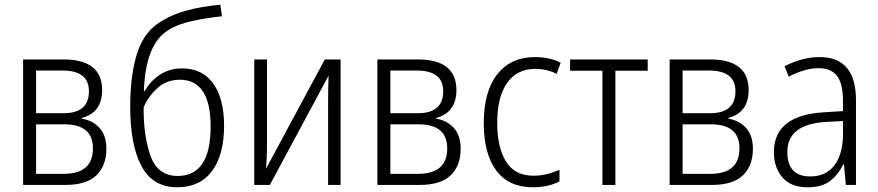

<svg xmlns="http://www.w3.org/2000/svg" viewBox="-20 -784 3723 814"><path d="M413 -402Q413 -532 249 -532H78V0H257Q347 0 389 -41Q431 -82 431 -153Q431 -209 402.5 -241Q374 -273 327 -281V-284Q413 -307 413 -402ZM357 -397Q357 -304 249 -304H133V-485H245Q357 -485 357 -397ZM374 -155Q374 -47 250 -47H133V-257H252Q374 -257 374 -155Z M532 -331Q532 -169 580 -79.5Q628 10 731 10Q828 10 879 -59Q930 -128 930 -250Q930 -366 884 -430Q838 -494 752 -494Q698 -494 657 -466.5Q616 -439 594 -398H590Q597 -600 695 -657Q732 -681 793 -694.5Q854 -708 921 -715L914 -764Q755 -749 673 -699Q595 -658 563.5 -564.5Q532 -471 532 -331ZM733 -38Q649 -38 618.5 -122.5Q588 -207 589 -329Q608 -375 647.5 -410.5Q687 -446 742 -446Q873 -446 873 -247Q873 -38 733 -38Z M1112 -532H1058V0H1124L1373 -463Q1372 -438 1371.5 -409Q1371 -380 1371 -354V0H1424V-532H1357L1108 -69Q1110 -94 1111 -121Q1112 -148 1112 -171Z M1915 -402Q1915 -532 1751 -532H1580V0H1759Q1849 0 1891 -41Q1933 -82 1933 -153Q1933 -209 1904.5 -241Q1876 -273 1829 -281V-284Q1915 -307 1915 -402ZM1859 -397Q1859 -304 1751 -304H1635V-485H1747Q1859 -485 1859 -397ZM1876 -155Q1876 -47 1752 -47H1635V-257H1754Q1876 -257 1876 -155Z M2239 10Q2305 10 2352 -15V-64Q2327 -53 2299.5 -46Q2272 -39 2242 -39Q2162 -39 2125 -99.5Q2088 -160 2088 -263Q2088 -373 2130 -432.5Q2172 -492 2249 -492Q2298 -492 2340 -471L2357 -518Q2311 -542 2247 -542Q2146 -542 2088.5 -469.5Q2031 -397 2031 -262Q2031 -132 2084 -61Q2137 10 2239 10Z M2726 -484H2589V0H2534V-484H2397V-532H2726Z M3154 -402Q3154 -532 2990 -532H2819V0H2998Q3088 0 3130 -41Q3172 -82 3172 -153Q3172 -209 3143.5 -241Q3115 -273 3068 -281V-284Q3154 -307 3154 -402ZM3098 -397Q3098 -304 2990 -304H2874V-485H2986Q3098 -485 3098 -397ZM3115 -155Q3115 -47 2991 -47H2874V-257H2993Q3115 -257 3115 -155Z M3554 -271V-217Q3554 -133 3518.5 -84.5Q3483 -36 3415 -36Q3318 -36 3318 -140Q3318 -257 3481 -267ZM3455 -542Q3415 -542 3376.5 -531Q3338 -520 3306 -503L3324 -459Q3393 -495 3450 -495Q3503 -495 3528.5 -462.5Q3554 -430 3554 -353V-313L3475 -308Q3261 -296 3261 -139Q3261 -74 3297 -32Q3333 10 3403 10Q3465 10 3499.5 -17Q3534 -44 3555 -87H3558L3566 0H3609V-359Q3609 -542 3455 -542Z"/></svg>

Font: Noto Sans UI SemiCondensed Light
Style: Regular
Weight: 300
Width: 4
Designer: Monotype Design Team
Foundry: Monotype Imaging Inc.
Version: Version 1.901